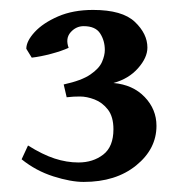

<svg xmlns="http://www.w3.org/2000/svg" viewBox="-20 -631 367 381"><path d="M290.5 -381.3Q290.5 -335.4 250.2 -302.7Q210 -270 146 -270Q120.6 -270 85.9 -281Q51.3 -292 22.9 -314.9L35.6 -342.3Q64.5 -324.2 88.4 -316.4Q112.3 -308.6 135.7 -308.6Q164.6 -308.6 184.8 -324.2Q205.1 -339.8 205.1 -374.5Q205.1 -399.4 194.1 -413.6Q183.1 -427.7 167.7 -433.6Q152.3 -439.5 138.7 -439.5Q129.9 -439.5 126 -439.2Q122.1 -439 112.3 -438L106.4 -463.4Q142.1 -471.2 159.4 -483.2Q176.8 -495.1 182.4 -508.1Q188 -521 188 -531.7Q188 -550.3 178.7 -564.7Q169.4 -579.1 146 -579.1Q130.9 -579.1 120.1 -566.9Q109.4 -554.7 116.2 -536.1Q102.5 -529.8 81.5 -524.2Q60.5 -518.6 43 -516.6L32.2 -534.2Q32.2 -549.3 48.8 -567.4Q65.4 -585.4 95.2 -598.4Q125 -611.3 164.6 -611.3Q222.7 -611.3 247.6 -587.6Q272.5 -564 272.5 -536.6Q272.5 -516.6 253.9 -495.6Q235.4 -474.6 205.1 -466.3Q243.7 -462.9 267.1 -438.5Q290.5 -414.1 290.5 -381.3Z"/></svg>

Font: Dai Banna SIL SemiBold
Style: Regular
Weight: 600
Designer: Victor Gaultney
Foundry: SIL International
Version: Version 4.000